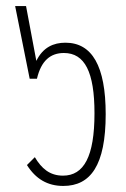

<svg xmlns="http://www.w3.org/2000/svg" viewBox="-20 -604 417 634"><path d="M189 10C279 10 329 -58 329 -227C329 -386 284 -463 196 -463C157 -463 122 -448 100 -403L66 -584H30L78 -344H102C116 -404 147 -429 191 -429C260 -429 292 -366 292 -230C292 -87 257 -24 188 -24C144 -24 117 -48 95 -85L69 -59C98 -13 137 10 189 10Z"/></svg>

Font: Noto Sans Thai UI ExtCond ExtLt
Style: Regular
Weight: 200
Width: 2
Designer: Monotype Design Team
Foundry: Monotype Imaging Inc.
Version: Version 2.000